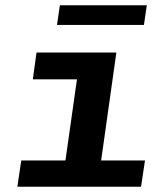

<svg xmlns="http://www.w3.org/2000/svg" viewBox="-20 -711 640 731"><path d="M215 0 273 -409H105L119 -511H423L351 0ZM46 0 61 -100H532L517 0ZM197 -616 208 -691H539L528 -616Z"/></svg>

Font: Chivo Mono SemiBold
Style: Italic
Weight: 600
Italic angle: -8.05°
Monospace: yes
Version: Version 1.008